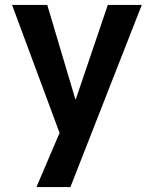

<svg xmlns="http://www.w3.org/2000/svg" viewBox="-20 -540 625 780"><path d="M286 -137H288L418 -520H556L266 220H128L222 0L29 -520H172Z"/></svg>

Font: Mplus 1p Bold
Style: Bold
Weight: 700
Version: Version 1.061